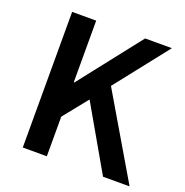

<svg xmlns="http://www.w3.org/2000/svg" viewBox="-119 -762 837 870"><g transform="rotate(20 299.0 -327.0)"><path d="M83 0V-654H199V-357H202L435 -654H564L363 -399L598 0H470L293 -308L199 -191V0Z"/></g></svg>

Font: Processing Sans Pro Semibold
Style: Regular
Weight: 600
Designer: Paul D. Hunt
Foundry: Adobe Systems Incorporated
Version: Version 2.020;PS 2.000;hotconv 1.0.86;makeotf.lib2.5.63406